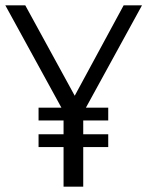

<svg xmlns="http://www.w3.org/2000/svg" viewBox="-35 -702 554 722"><path d="M499 -682 288 -297H372V-249H278V-197H372V-149H278V0H204V-149H110V-197H204V-249H110V-297H196L-15 -682H60L246 -342L430 -682Z"/></svg>

Font: Didact Gothic
Style: Regular
Weight: 400
Designer: Daniel Johnson
Foundry: Daniel Johnson
Version: Version 2.101;PS 002.101;hotconv 1.0.88;makeotf.lib2.5.64775